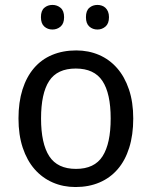

<svg xmlns="http://www.w3.org/2000/svg" viewBox="-20 -751 617 781"><path d="M522 -269Q522 -202.1 505.6 -150.1Q489.3 -98.1 458.7 -62.7Q428.2 -27.3 384.8 -8.8Q341.3 9.8 287.1 9.8Q236.8 9.8 194.3 -8.8Q151.9 -27.3 120.8 -62.7Q89.8 -98.1 72.5 -150.1Q55.2 -202.1 55.2 -269Q55.2 -335.4 71.5 -387Q87.9 -438.5 118.2 -473.9Q148.4 -509.3 192.1 -527.6Q235.8 -545.9 290 -545.9Q340.3 -545.9 382.8 -527.6Q425.3 -509.3 456.3 -473.9Q487.3 -438.5 504.6 -387Q522 -335.4 522 -269ZM147 -269Q147 -167 180.4 -115.5Q213.9 -64 289.1 -64Q364.3 -64 397.2 -115.5Q430.2 -167 430.2 -269Q430.2 -371.1 396.7 -421.6Q363.3 -472.2 288.1 -472.2Q212.9 -472.2 179.9 -421.6Q147 -371.1 147 -269ZM146.5 -681.2Q146.5 -707.5 160.2 -719.2Q173.8 -731 193.4 -731Q212.4 -731 226.6 -719Q240.7 -707 240.7 -681.2Q240.7 -655.3 226.6 -643.1Q212.4 -630.9 193.4 -630.9Q173.8 -630.9 160.2 -643.1Q146.5 -655.3 146.5 -681.2ZM329.6 -681.2Q329.6 -707.5 343.3 -719.2Q356.9 -731 376.5 -731Q385.7 -731 394.3 -728Q402.8 -725.1 409.2 -719Q415.5 -712.9 419.4 -703.6Q423.3 -694.3 423.3 -681.2Q423.3 -655.3 409.2 -643.1Q395 -630.9 376.5 -630.9Q356.9 -630.9 343.3 -643.1Q329.6 -655.3 329.6 -681.2Z"/></svg>

Font: Genotype
Style: Regular
Weight: 400
Foundry: Ascender Corporation
Version: Version 1.00